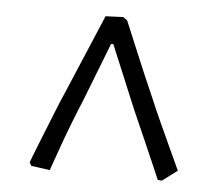

<svg xmlns="http://www.w3.org/2000/svg" viewBox="-39 -524 584 510"><g transform="rotate(5 253.0 -269.0)"><path d="M281 -473Q281 -473 289.5 -453Q298 -433 311 -401.5Q324 -370 338.5 -336Q353 -302 365 -275Q378 -244 393 -211Q408 -178 421 -150Q434 -122 442 -104.5Q450 -87 450 -87L410 -57L399 -58Q399 -58 387 -86Q375 -114 356.5 -156Q338 -198 320 -239L250 -407H244L184 -253Q171 -222 158 -188.5Q145 -155 134.5 -125.5Q124 -96 117.5 -77.5Q111 -59 111 -59L61 -66L56 -75Q56 -75 63 -93.5Q70 -112 82 -141.5Q94 -171 108 -206.5Q122 -242 137 -276L223 -479L270 -481Z"/></g></svg>

Font: Alegreya
Style: Regular
Weight: 400
Designer: Juan Pablo del Peral
Foundry: Huerta Tipografica
Version: Version 2.009